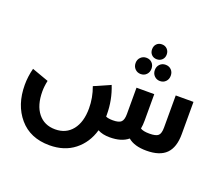

<svg xmlns="http://www.w3.org/2000/svg" viewBox="-168 -1097 1776 1565"><g transform="rotate(20 720.0 -314.5)"><path d="M920 -793Q920 -822 937.5 -840Q955 -858 983 -858Q1011 -858 1029 -839.5Q1047 -821 1047 -793Q1047 -765 1029 -747Q1011 -729 983 -729Q955 -729 937.5 -747Q920 -765 920 -793ZM901 -571Q872 -571 852 -591Q832 -611 832 -642Q832 -672 852 -692Q872 -712 901 -712Q931 -712 950.5 -692.5Q970 -673 970 -642Q970 -611 950.5 -591Q931 -571 901 -571ZM999 -642Q999 -672 1018.5 -692Q1038 -712 1068 -712Q1098 -712 1117.5 -692.5Q1137 -673 1137 -642Q1137 -611 1117.5 -591Q1098 -571 1068 -571Q1039 -571 1019 -591Q999 -611 999 -642ZM1230 -505H1384V-225Q1384 -111 1329 -55.5Q1274 0 1158 0Q1053 0 998 -47Q942 0 840 0Q777 0 736 -23Q703 92 616 160.5Q529 229 400 229Q233 229 138.5 118Q44 7 44 -166Q44 -238 63 -311L208 -259Q197 -209 197 -165Q197 -45 251 23Q305 91 400 91Q494 91 548 23Q602 -45 602 -164Q602 -256 569 -345L710 -407Q756 -292 756 -166V-149Q777 -139 817 -139Q870 -139 889 -158Q908 -177 908 -226V-455H1062V-225Q1062 -186 1056 -155Q1079 -139 1134 -139Q1191 -139 1210.5 -157Q1230 -175 1230 -226Z"/></g></svg>

Font: Montserrat-Arabic SemiBold
Style: Regular
Weight: 600
Designer: Mohamed Gaber
Foundry: Kief Type Foundry
Version: Version 5.008;PS 005.008;hotconv 1.0.88;makeotf.lib2.5.64775